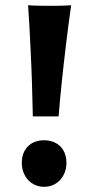

<svg xmlns="http://www.w3.org/2000/svg" viewBox="-20 -699 345 731"><path d="M63 -79.1Q63 -101.6 70.3 -117.9Q77.6 -134.3 89.4 -144.8Q101.1 -155.3 116.5 -160.2Q131.8 -165 147.9 -165Q163.6 -165 179 -160.2Q194.3 -155.3 206.3 -144.8Q218.3 -134.3 225.6 -117.9Q232.9 -101.6 232.9 -79.1Q232.9 -58.6 226.3 -42Q219.7 -25.4 208.3 -13.2Q196.8 -1 181.4 5.6Q166 12.2 147.9 12.2Q129.9 12.2 114.5 5.6Q99.1 -1 87.6 -13.2Q76.2 -25.4 69.6 -42Q63 -58.6 63 -79.1ZM251 -679.2Q245.1 -638.7 240 -599.4Q234.9 -560.1 230.5 -522.7Q226.1 -485.4 222.2 -451.2Q218.3 -417 215.3 -387.2Q208 -317.4 203.1 -255.9H105Q103.5 -317.4 101.6 -387.2Q100.6 -417 99.1 -451.2Q97.7 -485.4 95.9 -522.7Q94.2 -560.1 92 -599.4Q89.8 -638.7 86.9 -679.2Q91.3 -678.7 99.9 -678.2Q108.4 -677.7 119.4 -677.5Q130.4 -677.2 143.1 -677Q155.8 -676.8 168.9 -676.8Q182.1 -676.8 194.8 -677Q207.5 -677.2 218.3 -677.5Q229 -677.7 237.5 -678.2Q246.1 -678.7 251 -679.2Z"/></svg>

Font: Simonetta
Style: Black
Weight: 900
Designer: Gayaneh Bagdasaryan
Foundry: Brownfox
Version: Version 1.002